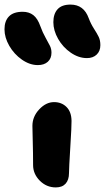

<svg xmlns="http://www.w3.org/2000/svg" viewBox="-74 -840 462 846"><path d="M309.1 -584Q272.5 -584 237.8 -607.9Q203.1 -631.8 182.1 -668.7Q161.1 -705.6 161.1 -742.2Q161.1 -778.8 179.7 -799.3Q198.2 -819.8 236.8 -819.8Q295.4 -819.8 316.9 -759.8Q326.2 -734.9 340.1 -713.4Q354 -691.9 361.1 -677Q368.2 -662.1 368.2 -641.1Q368.2 -615.2 352.1 -599.6Q335.9 -584 309.1 -584ZM92.8 -553.2Q57.1 -553.2 22.7 -577.1Q-11.7 -601.1 -33 -637.9Q-54.2 -674.8 -54.2 -710.9Q-54.2 -747.6 -34.4 -767.8Q-14.6 -788.1 25.9 -788.1Q53.7 -788.1 72.8 -773.4Q91.8 -758.8 104 -724.1Q113.8 -696.8 126.7 -674.1Q139.6 -651.4 146.2 -637.7Q152.8 -624 152.8 -607.9Q152.8 -582.5 136.7 -567.9Q120.6 -553.2 92.8 -553.2ZM171.9 -14.2Q130.9 -14.2 101.3 -43.9Q71.8 -73.7 71.8 -112.8Q71.8 -166.5 70.3 -216.8Q68.8 -267.1 68.8 -285.2Q68.8 -326.2 98.9 -358.2Q128.9 -390.1 164.1 -390.1Q197.3 -390.1 219 -368.7Q240.7 -347.2 241.2 -307.1Q241.7 -285.6 235.8 -191.9Q230 -98.1 230 -77.1Q230 -47.4 215.1 -30.8Q200.2 -14.2 171.9 -14.2Z"/></svg>

Font: Shantell Sans Irregular Bouncy
Style: Bold
Weight: 700
Designer: Stephen Nixon, Anya Danilova, Shantell Martin
Foundry: Arrow Type
Version: Version 1.006;[9816181b4]